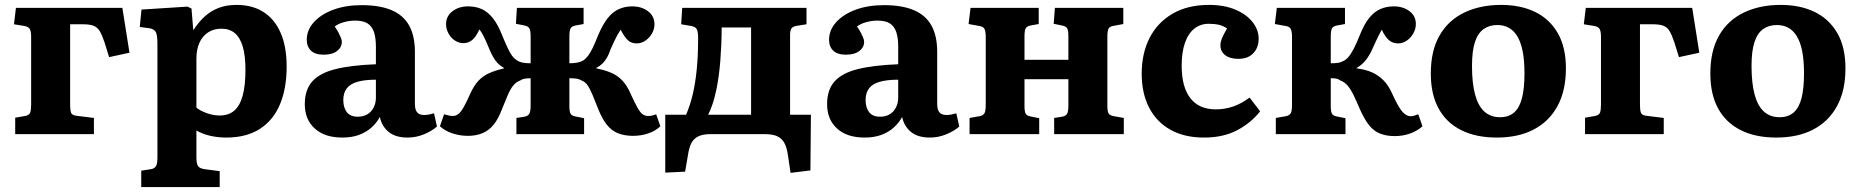

<svg xmlns="http://www.w3.org/2000/svg" viewBox="-20 -547 7582 783"><path d="M42 0V-67L82 -74Q99 -77 103 -87.5Q107 -98 107 -122V-398Q107 -419 101.5 -428.5Q96 -438 80 -441L37 -448L45 -515H479L508 -332L425 -314L406 -375Q396 -405 386.5 -420.5Q377 -436 361.5 -442Q346 -448 318 -448H266V-118Q266 -97 270 -87Q274 -77 291 -75L363 -66V0Z M556 216V149L595 143Q609 141 615.5 131.5Q622 122 622 95V-369Q622 -405 615 -417Q608 -429 588 -432L550 -437L557 -508L745 -520L761 -512L768 -426H770Q790 -457 814.5 -479.5Q839 -502 871 -514.5Q903 -527 945 -527Q1009 -527 1054.5 -498Q1100 -469 1124.5 -413Q1149 -357 1149 -275Q1149 -187 1122 -122Q1095 -57 1040 -21.5Q985 14 903 14Q868 14 836 6.5Q804 -1 781 -15V95Q781 120 787.5 130Q794 140 815 143L876 151V216ZM876 -76Q912 -76 935 -95.5Q958 -115 969.5 -156.5Q981 -198 981 -262Q981 -320 970 -357Q959 -394 937.5 -412Q916 -430 883 -430Q851 -430 828 -414.5Q805 -399 793 -372Q781 -345 781 -307V-108Q797 -95 823.5 -85.5Q850 -76 876 -76Z M1376 14Q1304 14 1263.5 -23Q1223 -60 1223 -122Q1223 -181 1253.5 -215Q1284 -249 1347.5 -265Q1411 -281 1513 -285V-356Q1513 -393 1505 -416.5Q1497 -440 1479 -451.5Q1461 -463 1428 -463Q1405 -463 1382 -456.5Q1359 -450 1345 -439Q1356 -423 1362 -411Q1368 -399 1371 -391Q1374 -383 1374 -376Q1374 -354 1354.5 -339Q1335 -324 1300 -324Q1265 -324 1248 -340.5Q1231 -357 1231 -385Q1231 -424 1259.5 -456Q1288 -488 1338.5 -507Q1389 -526 1455 -526Q1529 -526 1577 -505.5Q1625 -485 1648.5 -443Q1672 -401 1672 -335V-123Q1672 -100 1681 -89Q1690 -78 1710 -78Q1720 -78 1730 -80Q1740 -82 1750 -85L1762 -31Q1742 -13 1709.5 0.5Q1677 14 1642 14Q1593 14 1565 -9Q1537 -32 1529 -70Q1516 -46 1495 -27Q1474 -8 1444.5 3Q1415 14 1376 14ZM1439 -71Q1461 -71 1477.5 -80.5Q1494 -90 1503.5 -108Q1513 -126 1513 -149V-222Q1468 -222 1438 -213.5Q1408 -205 1394 -186.5Q1380 -168 1380 -139Q1380 -108 1394.5 -89.5Q1409 -71 1439 -71Z M1888 7Q1856 7 1825.5 -3Q1795 -13 1774 -32L1791 -81Q1799 -79 1808.5 -76.5Q1818 -74 1826 -74Q1838 -74 1848 -81Q1858 -88 1869.5 -107.5Q1881 -127 1897 -163Q1912 -197 1930.5 -217Q1949 -237 1974.5 -248.5Q2000 -260 2035 -268V-270Q2014 -282 2001 -299.5Q1988 -317 1976 -346Q1968 -366 1961.5 -380Q1955 -394 1949 -405.5Q1943 -417 1935 -427Q1922 -398 1906.5 -384.5Q1891 -371 1869 -371Q1852 -371 1835.5 -381.5Q1819 -392 1809 -410.5Q1799 -429 1799 -448Q1799 -481 1825 -501Q1851 -521 1889 -521Q1920 -521 1944.5 -510Q1969 -499 1989.5 -473.5Q2010 -448 2027 -405Q2041 -371 2051 -350Q2061 -329 2069.5 -318Q2078 -307 2088 -301Q2099 -294 2112 -291.5Q2125 -289 2144 -289V-399Q2144 -422 2139 -431Q2134 -440 2119 -443L2084 -450L2088 -515H2360V-449L2327 -443Q2311 -440 2306.5 -430.5Q2302 -421 2302 -398V-289Q2322 -289 2336 -292Q2350 -295 2361 -302Q2370 -309 2378.5 -320Q2387 -331 2397 -351.5Q2407 -372 2420 -405Q2438 -447 2458 -472.5Q2478 -498 2503 -509.5Q2528 -521 2558 -521Q2597 -521 2623 -501Q2649 -481 2649 -448Q2649 -428 2638.5 -410Q2628 -392 2611.5 -381Q2595 -370 2577 -370Q2555 -370 2541 -382.5Q2527 -395 2511 -426Q2504 -415 2497.5 -403.5Q2491 -392 2484.5 -378Q2478 -364 2470 -346Q2463 -325 2455 -311.5Q2447 -298 2437 -288Q2427 -278 2412 -270V-268Q2448 -261 2474 -249.5Q2500 -238 2519 -217.5Q2538 -197 2552 -164Q2569 -127 2580 -107.5Q2591 -88 2601 -81Q2611 -74 2623 -74Q2632 -74 2640.5 -76Q2649 -78 2656 -81L2673 -32Q2652 -12 2622.5 -2.5Q2593 7 2562 7Q2527 7 2500.5 -3.5Q2474 -14 2455 -38Q2436 -62 2421 -99Q2407 -135 2396.5 -160Q2386 -185 2376 -199.5Q2366 -214 2351 -219Q2341 -225 2328.5 -226.5Q2316 -228 2302 -228V-115Q2302 -93 2306.5 -84Q2311 -75 2327 -72L2362 -65V0H2086V-66L2119 -71Q2134 -74 2139 -84Q2144 -94 2144 -117V-228Q2134 -228 2122.5 -226.5Q2111 -225 2102 -219Q2085 -213 2072.5 -197.5Q2060 -182 2050 -157.5Q2040 -133 2026 -99Q2012 -62 1993 -38.5Q1974 -15 1948 -4Q1922 7 1888 7Z M3204 158 3193 84Q3189 56 3179.5 37.5Q3170 19 3151.5 9.5Q3133 0 3099 0H2877Q2846 0 2827 9.5Q2808 19 2799 37.5Q2790 56 2786 83L2774 153L2693 157V-79H2778Q2795 -119 2805.5 -164Q2816 -209 2821.5 -265Q2827 -321 2827 -392Q2827 -418 2821.5 -428Q2816 -438 2799 -441L2758 -448L2762 -515H3269V-448L3231 -442Q3212 -439 3207 -430Q3202 -421 3202 -403V-79H3287L3285 148ZM2868 -79H3043V-435H2923Q2923 -399 2921.5 -364.5Q2920 -330 2917.5 -298.5Q2915 -267 2911 -238Q2907 -209 2902 -184Q2898 -165 2893.5 -148Q2889 -131 2883 -114.5Q2877 -98 2868 -79Z M3506 14Q3434 14 3393.5 -23Q3353 -60 3353 -122Q3353 -181 3383.5 -215Q3414 -249 3477.5 -265Q3541 -281 3643 -285V-356Q3643 -393 3635 -416.5Q3627 -440 3609 -451.5Q3591 -463 3558 -463Q3535 -463 3512 -456.5Q3489 -450 3475 -439Q3486 -423 3492 -411Q3498 -399 3501 -391Q3504 -383 3504 -376Q3504 -354 3484.5 -339Q3465 -324 3430 -324Q3395 -324 3378 -340.5Q3361 -357 3361 -385Q3361 -424 3389.5 -456Q3418 -488 3468.5 -507Q3519 -526 3585 -526Q3659 -526 3707 -505.5Q3755 -485 3778.5 -443Q3802 -401 3802 -335V-123Q3802 -100 3811 -89Q3820 -78 3840 -78Q3850 -78 3860 -80Q3870 -82 3880 -85L3892 -31Q3872 -13 3839.5 0.5Q3807 14 3772 14Q3723 14 3695 -9Q3667 -32 3659 -70Q3646 -46 3625 -27Q3604 -8 3574.5 3Q3545 14 3506 14ZM3569 -71Q3591 -71 3607.5 -80.5Q3624 -90 3633.5 -108Q3643 -126 3643 -149V-222Q3598 -222 3568 -213.5Q3538 -205 3524 -186.5Q3510 -168 3510 -139Q3510 -108 3524.5 -89.5Q3539 -71 3569 -71Z M3934 0V-66L3974 -73Q3990 -76 3995 -85.5Q4000 -95 4000 -121V-396Q4000 -420 3994.5 -429.5Q3989 -439 3974 -441L3930 -449L3938 -515H4216V-449L4183 -443Q4167 -440 4162.5 -430.5Q4158 -421 4158 -398V-303H4337V-400Q4337 -423 4332 -431.5Q4327 -440 4311 -443L4277 -450L4282 -515H4561V-449L4524 -442Q4506 -440 4501 -430.5Q4496 -421 4496 -398V-115Q4496 -93 4501 -84.5Q4506 -76 4523 -73L4563 -66V0H4279V-66L4311 -71Q4327 -74 4332 -83.5Q4337 -93 4337 -116V-224H4158V-115Q4158 -93 4162.5 -84Q4167 -75 4183 -72L4218 -65V0Z M4890 14Q4810 14 4753 -18Q4696 -50 4666 -108.5Q4636 -167 4636 -246Q4636 -330 4668.5 -393Q4701 -456 4762.5 -491.5Q4824 -527 4910 -527Q4973 -527 5018.5 -507.5Q5064 -488 5088.5 -456.5Q5113 -425 5113 -389Q5113 -366 5104 -348Q5095 -330 5077 -318.5Q5059 -307 5030 -307Q4996 -307 4976.5 -322Q4957 -337 4957 -363Q4957 -375 4963 -390Q4969 -405 4984 -431Q4968 -442 4950.5 -446Q4933 -450 4909 -450Q4876 -450 4851 -430.5Q4826 -411 4812.5 -372.5Q4799 -334 4799 -279Q4799 -192 4834.5 -146.5Q4870 -101 4938 -101Q4975 -101 5008.5 -112.5Q5042 -124 5076 -149L5119 -93Q5082 -46 5025.5 -16Q4969 14 4890 14Z M5668 8Q5634 8 5608.5 -2Q5583 -12 5564 -35.5Q5545 -59 5527 -99Q5512 -134 5500.5 -158Q5489 -182 5476.5 -197Q5464 -212 5446 -219Q5438 -225 5429 -226.5Q5420 -228 5407 -228V-115Q5407 -93 5411.5 -84Q5416 -75 5432 -72L5467 -65V0H5183V-66L5223 -73Q5239 -76 5244 -85.5Q5249 -95 5249 -121V-396Q5249 -420 5243.5 -429.5Q5238 -439 5223 -441L5179 -449L5187 -515H5465V-449L5432 -443Q5416 -440 5411.5 -430.5Q5407 -421 5407 -398V-289Q5423 -289 5435 -290.5Q5447 -292 5458 -298Q5469 -303 5479 -314.5Q5489 -326 5500.5 -348Q5512 -370 5526 -405Q5543 -448 5563.5 -473.5Q5584 -499 5609 -510Q5634 -521 5664 -521Q5702 -521 5728 -501.5Q5754 -482 5754 -449Q5754 -429 5743.5 -410.5Q5733 -392 5716.5 -381Q5700 -370 5682 -370Q5660 -370 5644.5 -383Q5629 -396 5615 -426Q5609 -415 5603 -403.5Q5597 -392 5591 -378.5Q5585 -365 5577 -348Q5565 -321 5550 -302Q5535 -283 5513 -270V-268Q5548 -264 5575 -252Q5602 -240 5622.5 -219Q5643 -198 5658 -164Q5682 -111 5698.5 -92Q5715 -73 5733 -73Q5740 -73 5746.5 -75Q5753 -77 5764 -81L5781 -32Q5760 -13 5730.5 -2.5Q5701 8 5668 8Z M6084 14Q5999 14 5938.5 -16.5Q5878 -47 5846.5 -105Q5815 -163 5815 -247Q5815 -340 5850.5 -402Q5886 -464 5951 -495.5Q6016 -527 6102 -527Q6181 -527 6240 -498.5Q6299 -470 6332.5 -412.5Q6366 -355 6366 -268Q6366 -178 6332 -115Q6298 -52 6235 -19Q6172 14 6084 14ZM6097 -69Q6133 -69 6155 -88.5Q6177 -108 6187 -147.5Q6197 -187 6197 -247Q6197 -301 6189.5 -338.5Q6182 -376 6167.5 -399.5Q6153 -423 6132.5 -434Q6112 -445 6086 -445Q6054 -445 6030.5 -428.5Q6007 -412 5995 -375.5Q5983 -339 5983 -278Q5983 -208 5995.5 -161.5Q6008 -115 6033.5 -92Q6059 -69 6097 -69Z M6444 0V-67L6484 -74Q6501 -77 6505 -87.5Q6509 -98 6509 -122V-398Q6509 -419 6503.5 -428.5Q6498 -438 6482 -441L6439 -448L6447 -515H6881L6910 -332L6827 -314L6808 -375Q6798 -405 6788.5 -420.5Q6779 -436 6763.5 -442Q6748 -448 6720 -448H6668V-118Q6668 -97 6672 -87Q6676 -77 6693 -75L6765 -66V0Z M7224 14Q7139 14 7078.5 -16.5Q7018 -47 6986.5 -105Q6955 -163 6955 -247Q6955 -340 6990.5 -402Q7026 -464 7091 -495.5Q7156 -527 7242 -527Q7321 -527 7380 -498.5Q7439 -470 7472.5 -412.5Q7506 -355 7506 -268Q7506 -178 7472 -115Q7438 -52 7375 -19Q7312 14 7224 14ZM7237 -69Q7273 -69 7295 -88.5Q7317 -108 7327 -147.5Q7337 -187 7337 -247Q7337 -301 7329.5 -338.5Q7322 -376 7307.5 -399.5Q7293 -423 7272.5 -434Q7252 -445 7226 -445Q7194 -445 7170.5 -428.5Q7147 -412 7135 -375.5Q7123 -339 7123 -278Q7123 -208 7135.5 -161.5Q7148 -115 7173.5 -92Q7199 -69 7237 -69Z"/></svg>

Font: Literata 18pt
Style: Bold
Weight: 700
Designer: Latin by Veronika Burian and Jose Scaglione. Greek by Irene Vlachou. Cyrillic by Vera Evstafieva.
Foundry: TypeTogether
Version: Version 3.103;gftools[0.9.29]